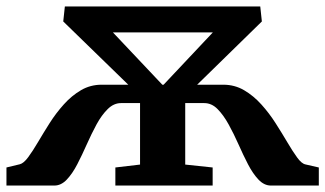

<svg xmlns="http://www.w3.org/2000/svg" viewBox="-24 -575 1008 595"><path d="M-4 0V-56L37.5 -66Q49.5 -69 63.5 -88Q77.5 -107 94 -135Q110.5 -163 130 -193.8Q149.5 -224.5 173.8 -251.5Q198 -278.5 227 -295.5Q256 -312.5 291 -312.5H373.5L172 -508.5L177 -555H782.5L787.5 -508.5L587 -312.5H668Q703.5 -312.5 732.8 -295.2Q762 -278 786.2 -251Q810.5 -224 830.2 -193Q850 -162 866.5 -134Q883 -106 896.8 -87Q910.5 -68 922.5 -65.5L964 -56V0H815.5Q794.5 0 777 -18.5Q759.5 -37 744.5 -66Q729.5 -95 715 -127.8Q700.5 -160.5 684.5 -189.5Q668.5 -218.5 650.2 -237Q632 -255.5 609 -255.5H550V-65L635 -56V0H333.5V-56L410 -65V-255.5H351Q328.5 -255.5 309.8 -237Q291 -218.5 275.2 -189.5Q259.5 -160.5 245 -127.8Q230.5 -95 215.5 -66Q200.5 -37 183 -18.5Q165.5 0 144.5 0ZM479 -312.5H483L635.5 -474.5H326Z"/></svg>

Font: Merriweather 20pt
Style: Bold
Weight: 700
Version: Version 2.100